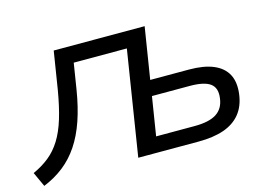

<svg xmlns="http://www.w3.org/2000/svg" viewBox="-106 -884 1482 1079"><g transform="rotate(-15 635.0 -344.5)"><path d="M29 16 -10 -69Q43 -93 83.5 -125.5Q124 -158 154 -206Q184 -254 205 -322.5Q226 -391 242 -486L277 -705H806L758 -405H984Q1070 -405 1125.5 -381.5Q1181 -358 1205 -312.5Q1229 -267 1220 -198Q1211 -130 1175 -86Q1139 -42 1078 -21Q1017 0 931 0H580L677 -610H368L344 -460Q328 -361 301.5 -284Q275 -207 236.5 -149.5Q198 -92 146.5 -51.5Q95 -11 29 16ZM708 -90H932Q1017 -90 1060 -118Q1103 -146 1110 -205Q1118 -263 1083 -289Q1048 -315 964 -315H744Z"/></g></svg>

Font: Nunito Sans 10pt SemiExpanded SemiBold
Style: Italic
Weight: 600
Width: 6
Italic angle: -9°
Designer: Vernon Adams
Foundry: Vernon Adams
Version: Version 3.101;gftools[0.9.27]